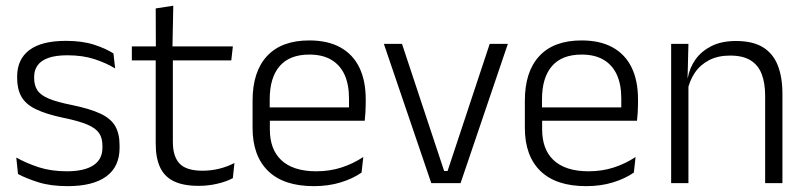

<svg xmlns="http://www.w3.org/2000/svg" viewBox="-20 -641 2823 672"><path d="M216.5 10.5Q157.5 10.5 114.5 -3Q71.5 -16.5 43 -32L37 -89.5Q73 -69.5 116 -55.5Q159 -41.5 214 -41.5Q274.5 -41.5 306.5 -62.2Q338.5 -83 338.5 -124V-131Q338.5 -157.5 327 -174.8Q315.5 -192 286 -204.8Q256.5 -217.5 202.5 -228.5Q141 -241.5 105.5 -258.8Q70 -276 55 -302.5Q40 -329 40 -368V-373Q40 -433.5 82.8 -465.8Q125.5 -498 211 -498Q268 -498 309.5 -484.5Q351 -471 377 -454L383 -401.5Q351 -421 310 -434.2Q269 -447.5 216 -447.5Q175.5 -447.5 149.8 -438.5Q124 -429.5 111.8 -412.5Q99.5 -395.5 99.5 -372.5V-368Q99.5 -342 111 -324.8Q122.5 -307.5 151.5 -295.5Q180.5 -283.5 231.5 -273.5Q294.5 -260.5 331 -243.5Q367.5 -226.5 383 -200Q398.5 -173.5 398.5 -132.5V-123.5Q398.5 -57.5 352 -23.5Q305.5 10.5 216.5 10.5Z M675.5 9.5Q622 9.5 588.8 -6.5Q555.5 -22.5 540.2 -55.5Q525 -88.5 525 -137.5V-455.5H585V-144.5Q585 -93 608.8 -68.2Q632.5 -43.5 689 -43.5Q719 -43.5 747.2 -50.5Q775.5 -57.5 800.5 -70.5L795 -17.5Q771.5 -5 740 2.2Q708.5 9.5 675.5 9.5ZM441.5 -429.5V-478.5H795L789.5 -429.5ZM525.5 -471.5 525 -611.5 586.5 -621 583.5 -471.5Z M1078.5 10.5Q973 10.5 918.5 -42.5Q864 -95.5 864 -193.5V-288.5Q864 -390.5 914.8 -445Q965.5 -499.5 1062.5 -499.5Q1127.5 -499.5 1171.5 -475Q1215.5 -450.5 1237.8 -404.5Q1260 -358.5 1260 -294V-276.5Q1260 -262 1259 -247.5Q1258 -233 1256.5 -218.5H1200.5Q1201.5 -240.5 1201.5 -260.2Q1201.5 -280 1201.5 -296.5Q1201.5 -345.5 1185.8 -379.8Q1170 -414 1139.2 -432Q1108.5 -450 1062.5 -450Q994 -450 959 -409.8Q924 -369.5 924 -293.5V-246L924.5 -238V-187.5Q924.5 -154 934.2 -127Q944 -100 964.2 -80.8Q984.5 -61.5 1015.2 -51.5Q1046 -41.5 1087 -41.5Q1134.5 -41.5 1175.2 -54.8Q1216 -68 1251.5 -91.5L1245.5 -37Q1214.5 -15.5 1172 -2.5Q1129.5 10.5 1078.5 10.5ZM895.5 -218.5V-265H1243V-218.5Z M1546.5 -42.5 1694 -487.5H1757.5L1592 0H1489.5L1323.5 -487.5H1387L1534.5 -42.5Z M2031.5 10.5Q1926 10.5 1871.5 -42.5Q1817 -95.5 1817 -193.5V-288.5Q1817 -390.5 1867.8 -445Q1918.5 -499.5 2015.5 -499.5Q2080.5 -499.5 2124.5 -475Q2168.5 -450.5 2190.8 -404.5Q2213 -358.5 2213 -294V-276.5Q2213 -262 2212 -247.5Q2211 -233 2209.5 -218.5H2153.5Q2154.5 -240.5 2154.5 -260.2Q2154.5 -280 2154.5 -296.5Q2154.5 -345.5 2138.8 -379.8Q2123 -414 2092.2 -432Q2061.5 -450 2015.5 -450Q1947 -450 1912 -409.8Q1877 -369.5 1877 -293.5V-246L1877.5 -238V-187.5Q1877.5 -154 1887.2 -127Q1897 -100 1917.2 -80.8Q1937.5 -61.5 1968.2 -51.5Q1999 -41.5 2040 -41.5Q2087.5 -41.5 2128.2 -54.8Q2169 -68 2204.5 -91.5L2198.5 -37Q2167.5 -15.5 2125 -2.5Q2082.5 10.5 2031.5 10.5ZM1848.5 -218.5V-265H2196V-218.5Z M2658 0V-306Q2658 -349.5 2646.2 -381Q2634.5 -412.5 2607.5 -429.5Q2580.5 -446.5 2535 -446.5Q2493 -446.5 2462 -430.5Q2431 -414.5 2412 -386.5Q2393 -358.5 2386 -322.5L2373.5 -367.5H2387Q2393.5 -403.5 2414.2 -432.8Q2435 -462 2470.2 -479.8Q2505.5 -497.5 2556 -497.5Q2615 -497.5 2650.5 -475.5Q2686 -453.5 2702.2 -412.2Q2718.5 -371 2718.5 -312V0ZM2329 0V-487.5H2389.5L2386.5 -367L2389.5 -364V0Z"/></svg>

Font: Anek Gurmukhi Medium Light
Style: Regular
Weight: 300
Version: Version 1.003